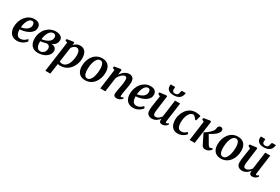

<svg xmlns="http://www.w3.org/2000/svg" viewBox="113 -2274 5825 3998"><g transform="rotate(30 3026.0 -275.5)"><path d="M447.5 -99.5Q434 -78.5 404.2 -52.8Q374.5 -27 331 -8Q287.5 11 232 11Q177.5 11 139 -7.8Q100.5 -26.5 76.5 -58.5Q52.5 -90.5 41.8 -130Q31 -169.5 31.5 -211Q31.5 -285 54.2 -349.2Q77 -413.5 117.5 -462Q158 -510.5 212.5 -538.2Q267 -566 331 -566Q381.5 -566 413.8 -550Q446 -534 461.8 -506.5Q477.5 -479 478 -445Q479 -398 457.8 -362.2Q436.5 -326.5 401 -301Q365.5 -275.5 323.5 -259Q281.5 -242.5 239.2 -234.5Q197 -226.5 163.5 -226Q162.5 -192 167.8 -162.2Q173 -132.5 185.8 -109.8Q198.5 -87 218.8 -74Q239 -61 267.5 -61Q300.5 -61 328.8 -72Q357 -83 380.5 -101Q404 -119 423 -140.5ZM303.5 -509Q270 -509 245.2 -486.8Q220.5 -464.5 203.5 -429.2Q186.5 -394 176.8 -353.5Q167 -313 164.5 -276Q188.5 -277 215.2 -284.5Q242 -292 267.8 -305.5Q293.5 -319 314.2 -338Q335 -357 347.2 -381.8Q359.5 -406.5 358.5 -436.5Q357.5 -472.5 343.2 -490.8Q329 -509 303.5 -509Z M731.5 10.5Q679 10.5 640.8 -6.2Q602.5 -23 577.5 -53.5Q552.5 -84 540.2 -124.5Q528 -165 528 -212Q528 -293.5 554 -358.8Q580 -424 624.5 -470.2Q669 -516.5 725.2 -541.2Q781.5 -566 841.5 -566Q900.5 -566 937 -549.8Q973.5 -533.5 990.8 -507.8Q1008 -482 1008 -453.5Q1008 -421.5 996.5 -390.2Q985 -359 958.5 -333.5Q932 -308 887 -293.5Q929 -294 956.5 -280Q984 -266 997.8 -242Q1011.5 -218 1011.5 -187Q1011.5 -151.5 992.8 -116.5Q974 -81.5 938 -52.8Q902 -24 850 -6.8Q798 10.5 731.5 10.5ZM758.5 -41.5Q791.5 -41.5 819.2 -58.2Q847 -75 863.8 -104.2Q880.5 -133.5 880.5 -170Q880.5 -199 869.8 -217.5Q859 -236 839.8 -244.5Q820.5 -253 795 -253.5Q787.5 -252 777.2 -249.2Q767 -246.5 755.2 -243.5Q743.5 -240.5 730.5 -238Q714.5 -234.5 696.8 -231.2Q679 -228 659 -226Q658 -218 658 -209.5Q658 -201 658 -192.5Q658 -151 669.2 -116.8Q680.5 -82.5 703 -62Q725.5 -41.5 758.5 -41.5ZM659.5 -276Q675 -277 688.8 -279.5Q702.5 -282 716 -285.5Q729.5 -289 744 -294Q786 -309 816.2 -329Q846.5 -349 863 -376.2Q879.5 -403.5 879.5 -439Q879.5 -474.5 863.2 -491.8Q847 -509 815.5 -509Q778.5 -509 750.8 -487.8Q723 -466.5 704.2 -431.8Q685.5 -397 674.5 -356Q663.5 -315 659.5 -276Z M1058.5 254 1158.5 -479 1105 -503 1112.5 -539 1267 -563.5 1288.5 -552.5 1281 -491Q1296.5 -510 1318.8 -526.5Q1341 -543 1368.5 -553.5Q1396 -564 1429 -564Q1484.5 -564 1521.5 -538.5Q1558.5 -513 1577.2 -466Q1596 -419 1596 -354Q1596 -299.5 1581.8 -246.8Q1567.5 -194 1540.5 -147.5Q1513.5 -101 1474.5 -65.5Q1435.5 -30 1385.2 -10Q1335 10 1275.5 10Q1260.5 10 1244.5 7.5Q1228.5 5 1213.5 2.5L1178 254ZM1222.5 -62Q1235.5 -54 1251.8 -50.2Q1268 -46.5 1287.5 -46.5Q1324.5 -46.5 1353.5 -64.8Q1382.5 -83 1403.8 -114Q1425 -145 1438.8 -184.8Q1452.5 -224.5 1459.2 -268Q1466 -311.5 1466 -353.5Q1466 -395 1456.8 -426.2Q1447.5 -457.5 1429.5 -475Q1411.5 -492.5 1384.5 -492.5Q1360 -492.5 1338.8 -481.5Q1317.5 -470.5 1300.8 -453.5Q1284 -436.5 1272.5 -418.5Z M1959 -564.5Q2025.5 -564.5 2071.2 -538.2Q2117 -512 2141 -461.8Q2165 -411.5 2165 -339Q2165.5 -269.5 2145.2 -206.2Q2125 -143 2086.8 -93.8Q2048.5 -44.5 1994.2 -16Q1940 12.5 1872 12.5Q1807 12.5 1761.2 -13.8Q1715.5 -40 1691.5 -90Q1667.5 -140 1667 -211.5Q1666.5 -282 1686.5 -345.5Q1706.5 -409 1744.8 -458.2Q1783 -507.5 1837.2 -536Q1891.5 -564.5 1959 -564.5ZM1942 -510Q1912.5 -510 1889.5 -491.8Q1866.5 -473.5 1849.8 -442.5Q1833 -411.5 1822 -373Q1811 -334.5 1806 -293.5Q1801 -252.5 1801 -215Q1801.5 -153 1812.2 -114.8Q1823 -76.5 1843.2 -59Q1863.5 -41.5 1891.5 -41.5Q1920.5 -41.5 1943.2 -59.8Q1966 -78 1982.8 -109Q1999.5 -140 2010 -178.5Q2020.5 -217 2025.8 -258Q2031 -299 2031 -337Q2030.5 -399 2020 -437Q2009.5 -475 1990 -492.5Q1970.5 -510 1942 -510Z M2412 -434.5Q2430 -461.5 2451.8 -485Q2473.5 -508.5 2498.5 -526.2Q2523.5 -544 2551.2 -554Q2579 -564 2609 -564Q2663 -564 2696 -532Q2729 -500 2729 -421Q2729 -402 2724.8 -371.2Q2720.5 -340.5 2715 -307Q2709.5 -273.5 2704.5 -246.5Q2700.5 -221 2695.2 -192.5Q2690 -164 2686 -137.2Q2682 -110.5 2681.5 -90Q2681.5 -72.5 2686 -66Q2690.5 -59.5 2697.5 -59.5Q2706.5 -59.5 2717 -65Q2727.5 -70.5 2743.5 -83.5L2756 -55Q2751.5 -47.5 2734.5 -31.8Q2717.5 -16 2690.8 -3Q2664 10 2628 10Q2597.5 10 2580.8 0.5Q2564 -9 2557.2 -25Q2550.5 -41 2551 -61Q2551.5 -74 2554 -92.5Q2556.5 -111 2560.2 -132.5Q2564 -154 2568.2 -176.2Q2572.5 -198.5 2576.5 -219.5Q2580 -240.5 2584.2 -264.5Q2588.5 -288.5 2592.2 -313.5Q2596 -338.5 2598.2 -362.8Q2600.5 -387 2600.5 -408Q2600 -437 2595 -453Q2590 -469 2579 -475.5Q2568 -482 2550 -482Q2532 -482 2512 -471.2Q2492 -460.5 2472.2 -442Q2452.5 -423.5 2434.2 -399.8Q2416 -376 2402 -349L2354 0H2232.5L2296.5 -475.5L2245 -501.5L2252.5 -539L2402 -563.5L2424 -552.5Z M3237 -99.5Q3223.5 -78.5 3193.8 -52.8Q3164 -27 3120.5 -8Q3077 11 3021.5 11Q2967 11 2928.5 -7.8Q2890 -26.5 2866 -58.5Q2842 -90.5 2831.2 -130Q2820.5 -169.5 2821 -211Q2821 -285 2843.8 -349.2Q2866.5 -413.5 2907 -462Q2947.5 -510.5 3002 -538.2Q3056.5 -566 3120.5 -566Q3171 -566 3203.2 -550Q3235.5 -534 3251.2 -506.5Q3267 -479 3267.5 -445Q3268.5 -398 3247.2 -362.2Q3226 -326.5 3190.5 -301Q3155 -275.5 3113 -259Q3071 -242.5 3028.8 -234.5Q2986.5 -226.5 2953 -226Q2952 -192 2957.2 -162.2Q2962.5 -132.5 2975.2 -109.8Q2988 -87 3008.2 -74Q3028.5 -61 3057 -61Q3090 -61 3118.2 -72Q3146.5 -83 3170 -101Q3193.5 -119 3212.5 -140.5ZM3093 -509Q3059.5 -509 3034.8 -486.8Q3010 -464.5 2993 -429.2Q2976 -394 2966.2 -353.5Q2956.5 -313 2954 -276Q2978 -277 3004.8 -284.5Q3031.5 -292 3057.2 -305.5Q3083 -319 3103.8 -338Q3124.5 -357 3136.8 -381.8Q3149 -406.5 3148 -436.5Q3147 -472.5 3132.8 -490.8Q3118.5 -509 3093 -509Z M3474 10Q3441.5 10 3412 -2Q3382.5 -14 3363.8 -41.5Q3345 -69 3344.5 -116Q3344.5 -133.5 3346 -154.5Q3347.5 -175.5 3350.2 -199Q3353 -222.5 3356.5 -246.2Q3360 -270 3363 -291.5L3391 -475L3334.5 -506L3341.5 -544L3498.5 -563L3521 -551.5L3486.5 -289Q3484 -267.5 3481 -246.2Q3478 -225 3475.2 -204.8Q3472.5 -184.5 3471 -167Q3469.5 -149.5 3469.5 -135.5Q3469.5 -107 3476 -90.8Q3482.5 -74.5 3495.2 -67.8Q3508 -61 3526.5 -61Q3550 -61 3573.2 -72.8Q3596.5 -84.5 3616.8 -103.5Q3637 -122.5 3652 -143.5L3708 -558.5H3830.5L3767.5 -96Q3765 -77 3770 -68.2Q3775 -59.5 3784.5 -59.5Q3793.5 -59.5 3804 -65.5Q3814.5 -71.5 3832.5 -86.5L3845.5 -58Q3840 -49.5 3823.2 -33.2Q3806.5 -17 3780.2 -3.8Q3754 9.5 3720.5 9.5Q3685.5 9.5 3668.2 -6.2Q3651 -22 3650.5 -48.5Q3650 -51 3650 -55.8Q3650 -60.5 3650.8 -66.2Q3651.5 -72 3652 -78Q3652.5 -84 3653.5 -89L3652 -90Q3638 -71.5 3620.5 -53.8Q3603 -36 3580.8 -21.5Q3558.5 -7 3532 1.5Q3505.5 10 3474 10ZM3557.5 -805Q3565.5 -805 3567.5 -799Q3569.5 -793 3569.5 -783.5Q3569.5 -774 3568 -763.2Q3566.5 -752.5 3566.5 -743Q3566.5 -716 3581.5 -699.5Q3596.5 -683 3631 -683Q3665 -683 3682 -695.8Q3699 -708.5 3706.5 -728.8Q3714 -749 3717 -771Q3719 -784 3723.2 -794.5Q3727.5 -805 3737.5 -805H3822Q3822 -801.5 3822 -797.8Q3822 -794 3821 -789Q3808 -710 3757.5 -674Q3707 -638 3622.5 -638Q3573 -638 3535.8 -652Q3498.5 -666 3478 -695.5Q3457.5 -725 3458 -771Q3458 -779.5 3459 -788Q3460 -796.5 3462 -805Z M4091 10Q4006 10 3957.2 -48Q3908.5 -106 3907.5 -213.5Q3907 -273.5 3925.8 -335Q3944.5 -396.5 3982 -448.5Q4019.5 -500.5 4076.5 -532.2Q4133.5 -564 4209 -564Q4237.5 -564 4271 -558.8Q4304.5 -553.5 4327 -543L4294.5 -420L4269 -423Q4257 -440 4242 -457.5Q4227 -475 4211.5 -486.8Q4196 -498.5 4182.5 -498.5Q4153 -498.5 4126.2 -478.2Q4099.5 -458 4079.2 -421Q4059 -384 4047.5 -333.2Q4036 -282.5 4037 -221Q4038 -167 4049.2 -132.5Q4060.5 -98 4082.2 -81.5Q4104 -65 4135.5 -65Q4166 -65 4189.2 -73.2Q4212.5 -81.5 4231.5 -95.5Q4250.5 -109.5 4267 -127L4290.5 -86Q4277.5 -67.5 4250.5 -45Q4223.5 -22.5 4183.5 -6.2Q4143.5 10 4091 10Z M4381.5 0 4445 -476 4394 -501.5 4401.5 -539 4553.5 -564.5 4578 -550.5 4503 0ZM4756.5 10Q4730 10 4713 1Q4696 -8 4685.5 -21.2Q4675 -34.5 4668 -49L4552 -281.5Q4583 -301 4610.8 -320.8Q4638.5 -340.5 4662.8 -362.2Q4687 -384 4707.5 -409Q4730 -436 4737 -457.8Q4744 -479.5 4745.5 -498.5Q4748 -521.5 4758 -535.5Q4768 -549.5 4782 -555.8Q4796 -562 4810 -562Q4838 -562 4851.2 -546.5Q4864.5 -531 4865 -509Q4866 -487.5 4858.2 -469.5Q4850.5 -451.5 4838.5 -436.5Q4821 -413 4794.2 -391.2Q4767.5 -369.5 4737.5 -351Q4707.5 -332.5 4679.5 -317.8Q4651.5 -303 4631 -293L4646.5 -334L4774.5 -116Q4787 -94.5 4801.2 -82.5Q4815.5 -70.5 4828 -70.5Q4837.5 -70.5 4851 -75.5Q4864.5 -80.5 4879 -93.5L4894.5 -62.5Q4886 -50 4866.8 -33Q4847.5 -16 4819.5 -3Q4791.5 10 4756.5 10Z M5221 -564.5Q5287.5 -564.5 5333.2 -538.2Q5379 -512 5403 -461.8Q5427 -411.5 5427 -339Q5427.5 -269.5 5407.2 -206.2Q5387 -143 5348.8 -93.8Q5310.5 -44.5 5256.2 -16Q5202 12.5 5134 12.5Q5069 12.5 5023.2 -13.8Q4977.5 -40 4953.5 -90Q4929.5 -140 4929 -211.5Q4928.5 -282 4948.5 -345.5Q4968.5 -409 5006.8 -458.2Q5045 -507.5 5099.2 -536Q5153.5 -564.5 5221 -564.5ZM5204 -510Q5174.5 -510 5151.5 -491.8Q5128.5 -473.5 5111.8 -442.5Q5095 -411.5 5084 -373Q5073 -334.5 5068 -293.5Q5063 -252.5 5063 -215Q5063.5 -153 5074.2 -114.8Q5085 -76.5 5105.2 -59Q5125.5 -41.5 5153.5 -41.5Q5182.5 -41.5 5205.2 -59.8Q5228 -78 5244.8 -109Q5261.5 -140 5272 -178.5Q5282.5 -217 5287.8 -258Q5293 -299 5293 -337Q5292.5 -399 5282 -437Q5271.5 -475 5252 -492.5Q5232.5 -510 5204 -510Z M5642 10Q5609.5 10 5580 -2Q5550.5 -14 5531.8 -41.5Q5513 -69 5512.5 -116Q5512.5 -133.5 5514 -154.5Q5515.5 -175.5 5518.2 -199Q5521 -222.5 5524.5 -246.2Q5528 -270 5531 -291.5L5559 -475L5502.5 -506L5509.5 -544L5666.5 -563L5689 -551.5L5654.5 -289Q5652 -267.5 5649 -246.2Q5646 -225 5643.2 -204.8Q5640.5 -184.5 5639 -167Q5637.5 -149.5 5637.5 -135.5Q5637.5 -107 5644 -90.8Q5650.5 -74.5 5663.2 -67.8Q5676 -61 5694.5 -61Q5718 -61 5741.2 -72.8Q5764.5 -84.5 5784.8 -103.5Q5805 -122.5 5820 -143.5L5876 -558.5H5998.5L5935.5 -96Q5933 -77 5938 -68.2Q5943 -59.5 5952.5 -59.5Q5961.5 -59.5 5972 -65.5Q5982.5 -71.5 6000.5 -86.5L6013.5 -58Q6008 -49.5 5991.2 -33.2Q5974.5 -17 5948.2 -3.8Q5922 9.5 5888.5 9.5Q5853.5 9.5 5836.2 -6.2Q5819 -22 5818.5 -48.5Q5818 -51 5818 -55.8Q5818 -60.5 5818.8 -66.2Q5819.5 -72 5820 -78Q5820.5 -84 5821.5 -89L5820 -90Q5806 -71.5 5788.5 -53.8Q5771 -36 5748.8 -21.5Q5726.5 -7 5700 1.5Q5673.5 10 5642 10ZM5725.5 -805Q5733.5 -805 5735.5 -799Q5737.5 -793 5737.5 -783.5Q5737.5 -774 5736 -763.2Q5734.5 -752.5 5734.5 -743Q5734.5 -716 5749.5 -699.5Q5764.5 -683 5799 -683Q5833 -683 5850 -695.8Q5867 -708.5 5874.5 -728.8Q5882 -749 5885 -771Q5887 -784 5891.2 -794.5Q5895.5 -805 5905.5 -805H5990Q5990 -801.5 5990 -797.8Q5990 -794 5989 -789Q5976 -710 5925.5 -674Q5875 -638 5790.5 -638Q5741 -638 5703.8 -652Q5666.5 -666 5646 -695.5Q5625.5 -725 5626 -771Q5626 -779.5 5627 -788Q5628 -796.5 5630 -805Z"/></g></svg>

Font: Merriweather 28pt SemiBold
Style: Italic
Weight: 600
Italic angle: -7.8°
Version: Version 2.101